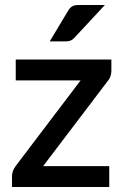

<svg xmlns="http://www.w3.org/2000/svg" viewBox="-20 -748 496 768"><path d="M425.5 -465Q425.5 -453.5 421.8 -442.5Q418 -431.5 411 -424L152.5 -83.5H417V0H28V-45Q28 -52.5 31.5 -63Q35 -73.5 42 -83L302.5 -426.5H43V-510H425.5ZM399.5 -728 279 -598.5Q271 -589.5 263.2 -586Q255.5 -582.5 243 -582.5H179L251.5 -703.5Q258.5 -716 267.8 -722Q277 -728 295 -728Z"/></svg>

Font: LatoLatin Semibold
Style: Regular
Weight: 600
Designer: Lukasz Dziedzic with Adam Twardoch and Botio Nikoltchev
Foundry: tyPoland Lukasz Dziedzic
Version: Version 2.015; 2015-08-06; http://www.latofonts.com/